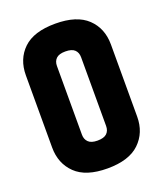

<svg xmlns="http://www.w3.org/2000/svg" viewBox="-133 -791 755 889"><g transform="rotate(-20 244.5 -346.5)"><path d="M35 -524Q35 -604 86.5 -653.5Q138 -703 244 -703Q350 -703 402 -653.5Q454 -604 454 -524V-169Q454 -90 402 -40Q350 10 244 10Q138 10 86.5 -40Q35 -90 35 -169ZM304 -516Q304 -539 290 -552.5Q276 -566 244 -566Q213 -566 199 -552.5Q185 -539 185 -516V-177Q185 -155 199 -141Q213 -127 244 -127Q276 -127 290 -140.5Q304 -154 304 -177Z"/></g></svg>

Font: Khand Variable Light
Style: Regular
Weight: 300
Designer: Satya Rajpurohit
Foundry: Indian Type Foundry
Version: Version 3.000